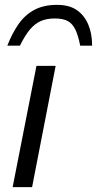

<svg xmlns="http://www.w3.org/2000/svg" viewBox="-20 -770 399 790"><path d="M32 0 130 -499H209L112 0ZM215 -750Q265 -750 296 -728.5Q327 -707 343 -669.5Q359 -632 359 -582H310Q302 -623 290.5 -647.5Q279 -672 259.5 -683Q240 -694 206 -694Q172 -694 148 -683.5Q124 -673 103.5 -649Q83 -625 62 -582H10Q30 -633 56 -670.5Q82 -708 120.5 -729Q159 -750 215 -750Z"/></svg>

Font: REM Light
Style: Italic
Weight: 300
Italic angle: -11°
Designer: Octavio Pardo
Foundry: Ashler Design
Version: Version 1.005;gftools[0.9.28]